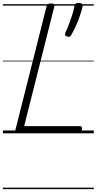

<svg xmlns="http://www.w3.org/2000/svg" viewBox="-20 -927 672 1335"><path d="M109 0Q81 0 87 -23L304 -884Q306 -894 312.5 -898.5Q319 -903 334 -903Q348 -903 354.5 -898.5Q361 -894 358 -883L148 -50H536Q546 -50 548.5 -44Q551 -38 549 -25Q546 -12 540 -6Q534 0 525 0ZM446 -673Q435 -677 433 -684.5Q431 -692 436 -703Q447 -726 459 -757Q471 -788 481.5 -821Q492 -854 497 -883Q499 -894 504.5 -900.5Q510 -907 525 -907Q543 -907 549.5 -900.5Q556 -894 554 -883Q548 -852 535 -815.5Q522 -779 506.5 -744.5Q491 -710 476 -685Q472 -677 465.5 -673Q459 -669 446 -673ZM0 378H632V388H0ZM0 -20H632V0H0ZM0 -505H632V-500H0ZM0 -898H632V-888H0Z"/></svg>

Font: Playwrite DE SAS Guides
Style: Regular
Weight: 400
Designer: Veronika Burian, José Scaglione
Foundry: TypeTogether
Version: Version 1.003